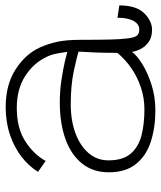

<svg xmlns="http://www.w3.org/2000/svg" viewBox="36 -604 580 692"><g transform="rotate(-90 326.0 -258.0)"><path d="M275 12Q212 12 161.2 -4.5Q110.5 -21 80.8 -58Q51 -95 51 -156Q51 -213 82.8 -252.5Q114.5 -292 171.2 -312.2Q228 -332.5 303 -332.5Q343.5 -332.5 382.2 -326.8Q421 -321 449 -314.5Q477 -308 485 -305.5Q482.5 -326 478.5 -345.5Q474.5 -365 466.5 -381Q444 -428 397 -457.8Q350 -487.5 283 -487.5Q210.5 -487.5 163 -457Q115.5 -426.5 92 -383.5L52.5 -411Q73.5 -444.5 107.5 -470.8Q141.5 -497 186.8 -512.2Q232 -527.5 286 -527.5Q366 -527.5 421.2 -492.2Q476.5 -457 500.5 -405Q513.5 -376.5 521 -343.5Q528.5 -310.5 528.5 -256.5Q528.5 -191.5 529.5 -151.5Q530.5 -111.5 533.5 -88.5Q537 -61 544.5 -53.5Q552 -46 566 -46Q585 -46 596.5 -66.5Q608 -87 608 -124.5L652.5 -118Q652.5 -57 624.5 -28.5Q596.5 0 564.5 0Q538 0 521 -12Q504 -24 495.5 -41Q487 -58 485 -72.5Q473 -55 441.2 -35.2Q409.5 -15.5 366.2 -1.8Q323 12 275 12ZM277.5 -27.5Q318.5 -27.5 356.2 -40Q394 -52.5 426 -74.5Q458 -96.5 481.5 -125Q481.5 -171 482.8 -203.2Q484 -235.5 486 -265Q468.5 -270.5 417 -281.8Q365.5 -293 296.5 -293Q237.5 -293 191.8 -276Q146 -259 120 -228.5Q94 -198 94 -157Q94 -105.5 118 -77.2Q142 -49 183.5 -38.2Q225 -27.5 277.5 -27.5Z"/></g></svg>

Font: Grandstander Thin Thin
Style: Regular
Weight: 250
Version: Version 1.200